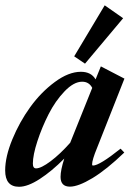

<svg xmlns="http://www.w3.org/2000/svg" viewBox="-24 -697 515 728"><path d="M298.3 -455.6 257.3 -483.4 373 -676.8 442.9 -627.9ZM48.3 11.2Q-4.4 11.2 -4.4 -50.8Q-4.4 -102.5 22.7 -168.5Q49.8 -234.4 90.6 -290.8Q131.3 -347.2 183.8 -386Q236.3 -424.8 282.7 -424.8Q321.8 -424.8 338.4 -396L358.4 -445.3L447.8 -398.9L344.2 -136.7Q325.2 -90.8 325.2 -73.7Q325.2 -69.3 328.6 -69.3Q353 -69.3 433.1 -133.3L447.3 -118.7Q380.4 -54.2 326.7 -21.7Q272.9 10.7 241.2 10.7Q205.6 10.7 205.6 -26.4Q205.6 -51.8 219.7 -95.7Q172.4 -47.9 126.7 -18.3Q81.1 11.2 48.3 11.2ZM100.6 -76.7Q100.6 -58.6 112.8 -58.6Q131.8 -58.6 168 -85.7Q204.1 -112.8 242.2 -155.8L325.7 -363.8Q313.5 -387.2 287.6 -387.2Q255.9 -387.2 220.9 -350.8Q186 -314.5 160.4 -264.2Q134.8 -213.9 117.7 -161.4Q100.6 -108.9 100.6 -76.7Z"/></svg>

Font: Elstob 18pt
Style: Bold Italic
Weight: 700
Italic angle: -20°
Designer: Peter S. Baker
Version: Version 1.015